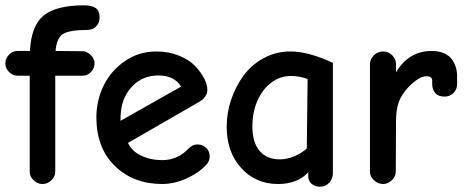

<svg xmlns="http://www.w3.org/2000/svg" viewBox="-24 -687 1746 723"><path d="M87.9 -40V-401.9H42Q23.9 -401.9 10 -416Q-3.9 -430.2 -3.9 -448.2Q-3.9 -466.8 9.8 -481Q23.4 -495.1 41 -495.1H88.9Q93.3 -590.3 140.6 -628.7Q188 -667 293 -667Q320.8 -667 335.9 -657Q351.1 -647 351.1 -621.1Q351.1 -601.6 338.4 -587.9Q325.7 -574.2 304.2 -574.2Q238.8 -574.2 214.1 -559.6Q189.5 -544.9 185.1 -495.1L287.1 -494.1Q302.7 -494.1 317.4 -480.2Q332 -466.3 332 -448.2Q332 -430.2 318.8 -416Q305.7 -401.9 287.1 -401.9H184.1V-40Q184.1 -22 169.4 -8.1Q154.8 5.9 136.2 5.9Q117.7 5.9 102.8 -8.1Q87.9 -22 87.9 -40Z M586.9 5.9Q478.5 5.9 408.7 -62Q338.9 -129.9 338.9 -245.1Q338.9 -308.1 366.2 -364.5Q393.6 -420.9 446.3 -457Q499 -493.2 564.9 -493.2Q611.3 -493.2 649.9 -477.5Q688.5 -461.9 710.7 -438.5Q732.9 -415 744.9 -391.6Q756.8 -368.2 756.8 -349.1Q756.8 -321.3 725.6 -303.2L458 -148.9Q471.7 -118.2 507.3 -101.1Q543 -84 586.9 -84Q644.5 -84 685.5 -127Q701.7 -143.1 718.8 -143.1Q738.8 -143.1 752.2 -130.4Q765.6 -117.7 765.6 -98.1Q765.6 -81.1 753.9 -67.9Q726.1 -36.6 679.2 -15.4Q632.3 5.9 586.9 5.9ZM429.7 -231.9 657.7 -360.8Q633.3 -402.8 571.8 -402.8Q514.6 -402.8 476.1 -364Q437.5 -325.2 431.6 -268.1Q429.7 -252.9 429.7 -231.9Z M1181.6 16.1Q1161.6 16.1 1149.2 5.1Q1136.7 -5.9 1136.7 -23.9V-38.1Q1096.2 5.9 1022.5 5.9Q939 5.9 884.3 -54.2Q829.6 -114.3 829.6 -210Q829.6 -262.2 846.7 -312.5Q863.8 -362.8 893.8 -403.3Q923.8 -443.8 969.7 -468.5Q1015.6 -493.2 1069.3 -493.2Q1138.2 -493.2 1229.5 -450.2V-34.2Q1229.5 -14.2 1215.8 1Q1202.1 16.1 1181.6 16.1ZM1029.3 -86.9Q1058.1 -86.9 1085.7 -99.1Q1113.3 -111.3 1131.3 -127.9L1134.3 -389.2Q1105 -400.9 1071.3 -400.9Q1028.8 -400.9 995.1 -374Q961.4 -347.2 943.8 -304.2Q926.3 -261.2 926.3 -211.9Q926.3 -150.9 953.4 -118.9Q980.5 -86.9 1029.3 -86.9Z M1418.5 5.9Q1399.4 5.9 1384.3 -8.3Q1369.1 -22.5 1369.1 -40V-444.8Q1369.1 -464.8 1384 -479Q1398.9 -493.2 1418.5 -493.2Q1438.5 -493.2 1452.9 -479Q1467.3 -464.8 1467.3 -444.8V-415Q1515.6 -495.1 1601.1 -495.1Q1627.9 -495.1 1647.7 -486.6Q1667.5 -478 1677.7 -463.4Q1688 -448.7 1692.6 -433.1Q1697.3 -417.5 1697.3 -399.9V-370.1Q1697.3 -350.6 1683.8 -336.9Q1670.4 -323.2 1650.4 -323.2Q1626 -323.2 1614.7 -337.2Q1603.5 -351.1 1603.5 -371.1V-383.8Q1603.5 -399.9 1581.5 -399.9Q1563 -399.9 1539.8 -382.1Q1516.6 -364.3 1501.5 -344.2Q1481 -317.9 1474.1 -291.5Q1467.3 -265.1 1467.3 -230L1466.3 -40Q1466.3 -22.5 1451.4 -8.3Q1436.5 5.9 1418.5 5.9Z"/></svg>

Font: Comic Neue
Style: Bold
Weight: 700
Designer: Craig Rozynski
Foundry: Craig Rozynski
Version: Version 2.003;hotconv 1.0.109;makeotfexe 2.5.65596